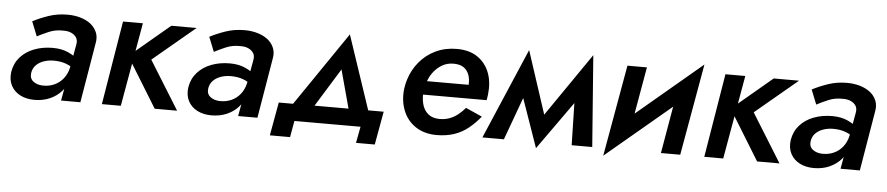

<svg xmlns="http://www.w3.org/2000/svg" viewBox="-38 -732 4850 1050"><g transform="rotate(5 2386.5 -206.5)"><path d="M130 -136Q134 -162 150.5 -179Q167 -196 192.5 -205Q218 -214 247 -214Q285 -214 314 -203.5Q343 -193 371 -171L379 -227Q359 -249 322.5 -266Q286 -283 236 -283Q181 -283 135 -265.5Q89 -248 59 -214.5Q29 -181 21 -133Q15 -89 32 -57Q49 -25 82.5 -8Q116 9 160 9Q207 9 245.5 -8Q284 -25 310.5 -56Q337 -87 346 -129L339 -183Q331 -148 311 -123Q291 -98 262 -85Q233 -72 198 -73Q167 -74 146.5 -90Q126 -106 130 -136ZM143 -338Q169 -352 206.5 -368Q244 -384 289 -382Q313 -382 330.5 -373.5Q348 -365 357 -351Q366 -337 363 -316L306 0H412L467 -328Q474 -362 462.5 -389Q451 -416 427.5 -434Q404 -452 371.5 -461.5Q339 -471 301 -471Q245 -471 197 -454.5Q149 -438 111 -418Z M606 -460 530 0H634L715 -460ZM871 -460 651 -275 820 0H943L778 -266L1010 -460Z M1102 -136Q1106 -162 1122.5 -179Q1139 -196 1164.5 -205Q1190 -214 1219 -214Q1257 -214 1286 -203.5Q1315 -193 1343 -171L1351 -227Q1331 -249 1294.5 -266Q1258 -283 1208 -283Q1153 -283 1107 -265.5Q1061 -248 1031 -214.5Q1001 -181 993 -133Q987 -89 1004 -57Q1021 -25 1054.5 -8Q1088 9 1132 9Q1179 9 1217.5 -8Q1256 -25 1282.5 -56Q1309 -87 1318 -129L1311 -183Q1303 -148 1283 -123Q1263 -98 1234 -85Q1205 -72 1170 -73Q1139 -74 1118.5 -90Q1098 -106 1102 -136ZM1115 -338Q1141 -352 1178.5 -368Q1216 -384 1261 -382Q1285 -382 1302.5 -373.5Q1320 -365 1329 -351Q1338 -337 1335 -316L1278 0H1384L1439 -328Q1446 -362 1434.5 -389Q1423 -416 1399.5 -434Q1376 -452 1343.5 -461.5Q1311 -471 1273 -471Q1217 -471 1169 -454.5Q1121 -438 1083 -418Z M1819 -303 1893 -30 2001 -42 1848 -498 1538 -44 1651 -31ZM1950 0 1933 90H2036L2069 -93H1493L1460 90H1571L1587 0Z M2230 -205H2624Q2626 -213 2627 -221Q2628 -229 2629 -235Q2637 -302 2617.5 -354.5Q2598 -407 2553 -438.5Q2508 -470 2438 -470Q2375 -470 2323 -445.5Q2271 -421 2234.5 -377.5Q2198 -334 2181 -279Q2177 -267 2174.5 -255Q2172 -243 2170 -230Q2162 -166 2182.5 -111.5Q2203 -57 2250 -24.5Q2297 8 2366 9Q2422 9 2465.5 -6Q2509 -21 2543.5 -49.5Q2578 -78 2606 -113L2516 -153Q2499 -133 2478 -116Q2457 -99 2432 -89.5Q2407 -80 2377 -80Q2337 -80 2313 -100.5Q2289 -121 2280.5 -155.5Q2272 -190 2277 -230L2284 -258Q2292 -294 2312.5 -323.5Q2333 -353 2363 -371Q2393 -389 2431 -388Q2465 -387 2484.5 -372.5Q2504 -358 2512.5 -334Q2521 -310 2519 -280H2241Z M3109 0H3222L3184 -501L3101 -351ZM2908 -100 2916 33 3162 -313 3184 -501ZM2916 33 2966 -89 2832 -498 2791 -324ZM2619 0H2737L2861 -339L2832 -498Z M3761 -357 3794 -503 3319 -103 3286 42ZM3482 -460H3375L3286 42L3416 -84ZM3794 -503 3664 -377 3599 0H3705Z M3913 -460 3837 0H3941L4022 -460ZM4178 -460 3958 -275 4127 0H4250L4085 -266L4317 -460Z M4409 -136Q4413 -162 4429.5 -179Q4446 -196 4471.5 -205Q4497 -214 4526 -214Q4564 -214 4593 -203.5Q4622 -193 4650 -171L4658 -227Q4638 -249 4601.5 -266Q4565 -283 4515 -283Q4460 -283 4414 -265.5Q4368 -248 4338 -214.5Q4308 -181 4300 -133Q4294 -89 4311 -57Q4328 -25 4361.5 -8Q4395 9 4439 9Q4486 9 4524.5 -8Q4563 -25 4589.5 -56Q4616 -87 4625 -129L4618 -183Q4610 -148 4590 -123Q4570 -98 4541 -85Q4512 -72 4477 -73Q4446 -74 4425.5 -90Q4405 -106 4409 -136ZM4422 -338Q4448 -352 4485.5 -368Q4523 -384 4568 -382Q4592 -382 4609.5 -373.5Q4627 -365 4636 -351Q4645 -337 4642 -316L4585 0H4691L4746 -328Q4753 -362 4741.5 -389Q4730 -416 4706.5 -434Q4683 -452 4650.5 -461.5Q4618 -471 4580 -471Q4524 -471 4476 -454.5Q4428 -438 4390 -418Z"/></g></svg>

Font: Jost Medium
Style: Italic
Weight: 500
Italic angle: -5°
Version: Version 3.710